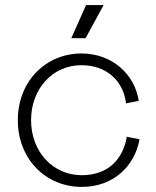

<svg xmlns="http://www.w3.org/2000/svg" viewBox="-20 -720 614 754"><path d="M318 -700 260 -570H316L387 -700ZM50 -248C50 -95 160 14 301 14C426 14 509 -68 528 -173L478 -183C463 -95 405 -32 301 -32C188 -32 102 -124 102 -248C102 -372 187 -464 300 -464C396 -464 464 -405 475 -314L525 -324C509 -427 422 -510 300 -510C160 -510 50 -401 50 -248Z"/></svg>

Font: Space Text Light
Style: Regular
Weight: 300
Designer: Florian Karsten (Space Text), Colophon Foundry (Space Mono)
Foundry: Florian Karsten
Version: Version 1.003;PS 001.003;hotconv 1.0.88;makeotf.lib2.5.64775